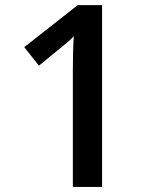

<svg xmlns="http://www.w3.org/2000/svg" viewBox="-20 -734 611 754"><path d="M380.9 0H266.1V-460.9Q266.1 -543.5 270 -591.8Q258.8 -580.1 242.4 -565.9Q226.1 -551.8 132.8 -476.1L75.2 -548.8L285.2 -713.9H380.9Z"/></svg>

Font: Open Sans Semibold
Style: Regular
Weight: 600
Foundry: Ascender Corporation
Version: Version 1.10; ttfautohint (v1.5.65-e2d9)